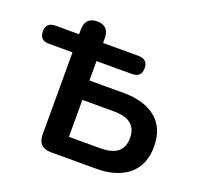

<svg xmlns="http://www.w3.org/2000/svg" viewBox="-152 -850 1023 986"><g transform="rotate(20 359.5 -356.5)"><path d="M283 -106H453Q518 -106 549 -131Q580 -156 580 -207Q580 -258 549 -283Q518 -308 453 -308H283ZM224 0Q152 0 152 -72V-520H23Q-28 -520 -28 -570Q-28 -619 23 -619H152V-643Q152 -713 218 -713Q283 -713 283 -643V-619H476Q528 -619 528 -570Q528 -520 476 -520H283V-414H470Q583 -414 647 -361.5Q711 -309 711 -208Q711 -107 647 -53.5Q583 0 470 0Z"/></g></svg>

Font: Chiron GoRound TC SB
Style: Regular
Weight: 500
Designer: Ryoko NISHIZUKA 西塚涼子 (kana, bopomofo & ideographs); Paul D. Hunt (Latin, Greek & Cyrillic); Sandoll Communications 산돌커뮤니
Foundry: Adobe
Version: Version 1.000;hotconv 1.1.1;makeotfexe 2.6.0